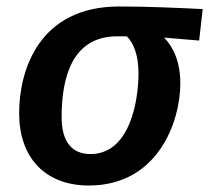

<svg xmlns="http://www.w3.org/2000/svg" viewBox="-20 -557 645 592"><path d="M254 15C467 15 536 -182 536 -300C536 -365 515 -412 486 -441L594 -432L605 -529C525 -533 434 -537 347 -537C102 -537 39 -343 39 -208C39 -72 118 15 254 15ZM259 -82C201 -82 170 -121 170 -196C170 -321 204 -446 343 -445H371C392 -424 407 -387 407 -331C407 -245 380 -82 259 -82Z"/></svg>

Font: Fira Sans Medium
Style: Italic
Weight: 500
Italic angle: -8°
Designer: bBox Type GmbH & Carrois Corporate GbR & Edenspiekermann AG
Foundry: bBox Type GmbH & Carrois Corporate GbR & Edenspiekermann AG
Version: Version 4.301;PS 004.301;hotconv 1.0.88;makeotf.lib2.5.64775